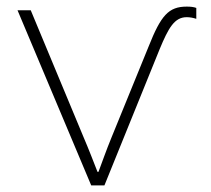

<svg xmlns="http://www.w3.org/2000/svg" viewBox="-20 -561 640 581"><path d="M256 0H296L463 -412C490 -477 508 -509 545 -509C555 -509 565 -507 574 -504V-537C566 -540 557 -541 545 -541C490 -541 467 -514 430 -421L317 -144C301 -105 289 -70 278 -41H275C264 -69 250 -106 232 -148L73 -530H33Z"/></svg>

Font: Noto Sans Mono ExtraLight
Style: Regular
Weight: 200
Designer: Monotype Design Team
Foundry: Monotype Imaging Inc.
Version: Version 2.014